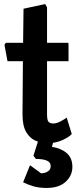

<svg xmlns="http://www.w3.org/2000/svg" viewBox="-20 -702 385 947"><path d="M217 4Q184 4 155.5 -8Q127 -20 109 -51Q91 -82 91 -138L93 -400H17L2 -481L9 -491H94L96 -659L203 -682L212 -666V-491H313Q318 -491 318 -485V-400H212V-139Q212 -108 220 -100.5Q228 -93 243 -93Q260 -93 280 -104Q300 -115 309 -122L334 -41Q321 -26 288 -11Q255 4 217 4ZM210 225Q173 225 145.5 217Q118 209 94 197L128 113L183 153Q186 153 197.5 151Q209 149 219.5 141Q230 133 230 116Q230 82 157 82L145 66L174 -26H250L236 22Q283 30 310 54Q337 78 337 121Q337 164 304 194.5Q271 225 210 225Z"/></svg>

Font: Kreon
Style: Bold
Weight: 700
Designer: Julia Petretta
Foundry: Julia Petretta and Eli Heuer
Version: Version 2.002